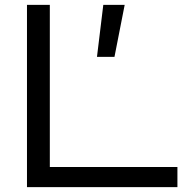

<svg xmlns="http://www.w3.org/2000/svg" viewBox="-20 -770 765 790"><path d="M185 -750V-42L143 -83H710V0H91V-750ZM405 -750H493L451 -536H379Z"/></svg>

Font: Unbounded Light
Style: Regular
Weight: 300
Designer: Luke Prowse, Jean-Baptiste Morizot, Fátima Lázaro, Florian Runge
Foundry: NaN
Version: Version 1.700